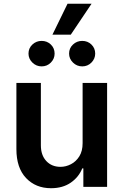

<svg xmlns="http://www.w3.org/2000/svg" viewBox="-20 -981 648 1008"><path d="M413.7 -229.4V-545.5H542.3V0H417.6V-96.9H411.9Q393.5 -51.1 351.4 -22Q309.3 7.1 247.9 7.1Q167.6 7.1 116.8 -46.3Q66.1 -99.8 66.1 -198.2V-545.5H194.6V-218Q194.6 -166.2 223 -135.7Q251.4 -105.1 297.6 -105.1Q326 -105.1 352.6 -119Q379.3 -132.8 396.5 -160.3Q413.7 -187.9 413.7 -229.4ZM198.5 -632.5Q170.5 -632.5 150 -652.5Q129.6 -672.6 129.6 -699.6Q129.6 -728 150 -747.2Q170.5 -766.3 198.5 -766.3Q227.3 -766.3 247 -747.2Q266.7 -728 266.7 -699.6Q266.7 -672.6 247 -652.5Q227.3 -632.5 198.5 -632.5ZM411.6 -632.5Q383.5 -632.5 363.1 -652.5Q342.7 -672.6 342.7 -699.6Q342.7 -728 363.1 -747.2Q383.5 -766.3 411.6 -766.3Q440.3 -766.3 460 -747.2Q479.8 -728 479.8 -699.6Q479.8 -672.6 460 -652.5Q440.3 -632.5 411.6 -632.5ZM255.3 -799 334.5 -961.3H460.6L351.6 -799Z"/></svg>

Font: Inter UI Semi Bold
Style: Regular
Weight: 600
Designer: Rasmus Andersson
Foundry: rsms
Version: 3.2;8d6f07862